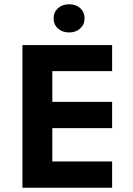

<svg xmlns="http://www.w3.org/2000/svg" viewBox="-20 -879 622 899"><path d="M85 -668H505V-546H225V-402H505V-279H225V-123H505V0H85ZM231 -793Q231 -822 251.5 -840.5Q272 -859 304 -859Q336 -859 356 -840.5Q376 -822 376 -793Q376 -764 355.5 -745.5Q335 -727 304 -727Q272 -727 251.5 -745.5Q231 -764 231 -793Z"/></svg>

Font: Madhuban SemiBold
Style: Regular
Weight: 600
Designer: jaikishan Patel
Foundry: MagicType
Version: Version 1.000